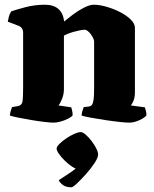

<svg xmlns="http://www.w3.org/2000/svg" viewBox="-20 -520 655 814"><path d="M207 0Q195 0 169 -3Q143 -6 113.5 -11Q84 -16 59 -21Q34 -26 22 -30Q22 -38 25 -48Q28 -58 31 -66L55 -70Q72 -73 75 -88Q78 -103 78 -147V-382Q78 -392 73 -399.5Q68 -407 58 -411L13 -428Q15 -440 18 -451Q21 -462 28 -472Q45 -478 86 -489Q127 -500 170 -500Q207 -500 227.5 -482Q248 -464 252 -429Q265 -440 287.5 -457Q310 -474 335 -487Q360 -500 378 -500Q401 -500 431 -491.5Q461 -483 488.5 -469Q516 -455 534 -437.5Q552 -420 552 -402V-129Q552 -107 546 -93Q540 -79 535 -73L594 -65Q596 -60 598.5 -50Q601 -40 601 -31Q596 -24 583 -16.5Q570 -9 555.5 -4.5Q541 0 528 0Q515 0 487 -3Q459 -6 426 -11Q393 -16 365.5 -21Q338 -26 326 -30Q326 -38 329 -48.5Q332 -59 335 -66L354 -68Q365 -69 370 -76Q375 -83 377 -99.5Q379 -116 379 -147V-344Q379 -350 375 -358.5Q371 -367 365 -375Q359 -383 352 -388.5Q345 -394 340 -394Q332 -394 319.5 -391.5Q307 -389 294 -385.5Q281 -382 269.5 -377.5Q258 -373 251 -369V-143Q251 -121 243.5 -102Q236 -83 228 -73L282 -65Q283 -63 285.5 -52.5Q288 -42 288 -31Q283 -24 268 -16.5Q253 -9 236 -4.5Q219 0 207 0ZM283 274Q260 274 247 264.5Q234 255 229 244Q254 228 280.5 210Q307 192 324 171L313 197Q302 197 286.5 187Q271 177 255.5 162Q240 147 230 132.5Q220 118 220 110Q220 102 232 90Q244 78 261 66.5Q278 55 295 47.5Q312 40 322 40Q331 40 343.5 51Q356 62 368 77.5Q380 93 388 109Q396 125 396 135Q396 148 381 171Q366 194 345 217.5Q324 241 306.5 257.5Q289 274 283 274Z"/></svg>

Font: Texturina Medium 12pt Black
Style: Regular
Weight: 900
Version: Version 1.002